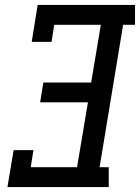

<svg xmlns="http://www.w3.org/2000/svg" viewBox="-20 -755 565 775"><path d="M10 0 35 -149H115L104 -80H291L335 -342H142L155 -422H348L387 -655H199L188 -586H108L132 -735H525V-655H477L382 -80H419V0Z"/></svg>

Font: Iosevka Slab Medium
Style: Italic
Weight: 500
Italic angle: -9°
Monospace: yes
Designer: Belleve Invis
Foundry: Belleve Invis
Version: Version 11.1.0; ttfautohint (v1.8.3)